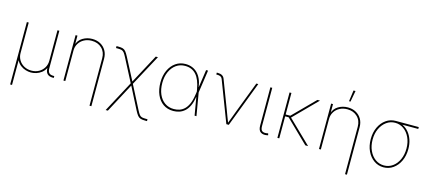

<svg xmlns="http://www.w3.org/2000/svg" viewBox="-67 -1393 4963 2230"><g transform="rotate(15 2414.5 -278.0)"><path d="M96.7 204.1V-545.9H119.1V-179.7Q119.1 -132.8 141.6 -95.5Q164.1 -58.1 203.4 -36.4Q242.7 -14.6 292 -14.6Q341.8 -14.6 380.9 -36.4Q419.9 -58.1 442.4 -95.5Q464.8 -132.8 464.8 -179.7V-545.9H487.3V-96.7Q487.3 -56.6 503.4 -39.6Q519.5 -22.5 554.7 -22.5H566.4V0H554.7Q509.8 0 487.3 -23.4Q464.8 -46.9 464.8 -96.7V-179.7H482.4Q482.4 -127.9 464.4 -92Q446.3 -56.2 417.5 -34.2Q388.7 -12.2 355.5 -2.2Q322.3 7.8 292 7.8Q261.7 7.8 228.5 -2.2Q195.3 -12.2 166.5 -34.2Q137.7 -56.2 119.6 -92Q101.6 -127.9 101.6 -179.7H119.1V204.1Z M705.1 -366.2V0H682.6V-545.9H705.1V-428.7H699.2Q716.8 -491.2 768.8 -522.5Q820.8 -553.7 882.8 -553.7Q939 -553.7 981.7 -530Q1024.4 -506.3 1048.8 -464.4Q1073.2 -422.4 1073.2 -366.2V204.1H1050.8V-366.2Q1050.8 -440.4 1003.9 -485.8Q957 -531.2 882.8 -531.2Q832 -531.2 791.7 -510Q751.5 -488.8 728.3 -451.4Q705.1 -414.1 705.1 -366.2Z M1245.1 204.1 1450.2 -178.7H1467.8L1615.2 108.4Q1632.3 141.6 1645 157.2Q1657.7 172.9 1674.6 177.2Q1691.4 181.6 1721.7 181.6H1742.2V204.1H1721.7Q1687 204.1 1666 198Q1645 191.9 1629.4 173.6Q1613.8 155.3 1594.7 118.2L1459 -147.5L1271.5 204.1ZM1449.2 -165 1301.8 -449.2Q1284.7 -482.4 1272 -497.8Q1259.3 -513.2 1242.4 -517.8Q1225.6 -522.5 1195.3 -522.5H1174.8V-545.9H1195.3Q1230.5 -545.9 1251 -539.8Q1271.5 -533.7 1286.9 -515.1Q1302.2 -496.6 1321.3 -460L1459 -196.3L1646.5 -545.9H1672.9L1467.8 -165Z M2004.9 11.7Q1934.6 11.7 1883.3 -23.9Q1832 -59.6 1804.2 -123.5Q1776.4 -187.5 1776.4 -271.5Q1776.4 -353.5 1805.7 -417Q1835 -480.5 1886.5 -516.6Q1938 -552.7 2004.9 -552.7Q2048.8 -552.7 2085.2 -538.1Q2121.6 -523.4 2148.9 -495.4Q2176.3 -467.3 2194.3 -426.8Q2212.4 -386.2 2219.7 -334H2225.6L2235.4 -274.4L2282.2 0H2259.8L2208 -302.7Q2198.2 -360.4 2180.9 -403.1Q2163.6 -445.8 2138.4 -474.1Q2113.3 -502.4 2080.1 -516.4Q2046.9 -530.3 2004.9 -530.3Q1944.3 -530.3 1897.9 -497.1Q1851.6 -463.9 1825.2 -405.5Q1798.8 -347.2 1798.8 -271.5Q1798.8 -194.3 1824.2 -135.7Q1849.6 -77.1 1896 -44.4Q1942.4 -11.7 2004.9 -11.7Q2040.5 -11.7 2072.8 -22.2Q2105 -32.7 2131.8 -58.3Q2158.7 -84 2178 -127.9Q2197.3 -171.9 2207 -238.3L2252 -545.9H2275.4L2235.4 -271.5L2226.6 -211.9H2220.7Q2211.4 -147.9 2190.4 -104.7Q2169.4 -61.5 2139.9 -35.9Q2110.4 -10.3 2075.7 0.7Q2041 11.7 2004.9 11.7Z M2641.6 0 2452.1 -495.6Q2444.8 -512.7 2429.7 -520Q2414.6 -527.3 2391.1 -527.3H2379.4V-549.8H2391.1Q2423.3 -549.8 2443.8 -538.1Q2464.4 -526.4 2473.6 -501.5L2602.5 -164.1Q2616.7 -127 2630.4 -89.4Q2644 -51.8 2659.2 -14.6H2653.3Q2668.5 -51.8 2682.1 -89.4Q2695.8 -127 2710 -164.1L2856 -545.9H2879.4L2670.9 0Z M3135.3 1Q3086.4 11.7 3055.7 -8.5Q3024.9 -28.8 3024.9 -85.4V-545.9H3047.4V-85.4Q3047.4 -37.6 3071.5 -25.1Q3095.7 -12.7 3134.3 -22Q3137.2 -22.9 3136.2 -22.7Q3135.3 -22.5 3138.2 -22.9L3144 -1.5Q3142.1 -1 3139.9 -0.5Q3137.7 0 3135.3 1Z M3277.8 -545.9V0H3255.4V-545.9ZM3621.6 -545.9 3343.3 -264.6H3263.2V-287.1H3333.5L3590.3 -545.9ZM3591.3 0 3314.9 -269.5 3341.3 -274.4 3624.5 0Z M3777.8 -366.2V0H3755.4V-545.9H3777.8V-428.7H3772Q3789.6 -491.2 3841.6 -522.5Q3893.6 -553.7 3955.6 -553.7Q4011.7 -553.7 4054.4 -530Q4097.2 -506.3 4121.6 -464.4Q4146 -422.4 4146 -366.2V204.1H4123.5V-366.2Q4123.5 -440.4 4076.7 -485.8Q4029.8 -531.2 3955.6 -531.2Q3904.8 -531.2 3864.5 -510Q3824.2 -488.8 3801 -451.4Q3777.8 -414.1 3777.8 -366.2ZM3948.7 -626.5 3967.3 -760.3H3991.2L3966.3 -626.5Z M4532.7 11.7Q4468.3 11.7 4417 -24.7Q4365.7 -61 4335.9 -124Q4306.2 -187 4306.2 -267.6Q4306.2 -348.1 4335.9 -410.9Q4365.7 -473.6 4417 -509.8Q4468.3 -545.9 4532.7 -545.9H4809.1V-523.4H4587.4H4532.7Q4475.1 -523.4 4429 -490Q4382.8 -456.5 4355.7 -398.9Q4328.6 -341.3 4328.6 -267.6Q4328.6 -193.4 4355.5 -135.3Q4382.3 -77.1 4428.5 -43.9Q4474.6 -10.7 4532.7 -10.7Q4590.8 -10.7 4636.7 -43.9Q4682.6 -77.1 4709.2 -135.3Q4735.8 -193.4 4735.8 -267.6Q4735.8 -341.3 4709 -399.2Q4682.1 -457 4636.2 -490.2Q4590.3 -523.4 4532.7 -523.4V-542Q4580.6 -542 4621.6 -521.7Q4662.6 -501.5 4693.4 -464.8Q4724.1 -428.2 4741.2 -377.9Q4758.3 -327.6 4758.3 -267.6Q4758.3 -187 4728.8 -124Q4699.2 -61 4648.2 -24.7Q4597.2 11.7 4532.7 11.7Z"/></g></svg>

Font: Inter Thin
Style: Regular
Weight: 250
Designer: Rasmus Andersson
Foundry: rsms
Version: Version 4.001;git-66647c0bb